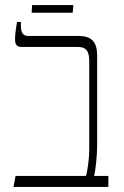

<svg xmlns="http://www.w3.org/2000/svg" viewBox="-20 -733 488 753"><path d="M104 -683H265L268 -713H106ZM33 0H405V-43H349C354 -60 361 -121 361 -162V-514C361 -569 340 -592 287 -592H90C71 -592 62 -605 62 -631V-647H47C42 -621 39 -594 39 -579C39 -559 45 -549 64 -549H283C315 -549 330 -537 330 -493V-144C330 -111 323 -60 317 -43H41Z"/></svg>

Font: Noto Serif Hebrew SemiCondensed ExtraLight
Style: Regular
Weight: 200
Width: 4
Designer: Monotype Design Team
Foundry: Monotype Imaging Inc.
Version: Version 2.004